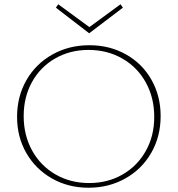

<svg xmlns="http://www.w3.org/2000/svg" viewBox="-20 -875 833 900"><path d="M398 -719 242 -839 253 -855 399 -748 545 -855 556 -839ZM733 -331Q733 -235 689 -158.5Q645 -82 567.5 -38.5Q490 5 395 5Q300 5 223.5 -38.5Q147 -82 103.5 -157.5Q60 -233 60 -327Q60 -423 104 -499.5Q148 -576 225.5 -619.5Q303 -663 399 -663Q494 -663 570.5 -620Q647 -577 690 -501Q733 -425 733 -331ZM703 -327Q703 -417 663.5 -488.5Q624 -560 553.5 -600.5Q483 -641 395 -641Q308 -641 238.5 -601Q169 -561 130 -490.5Q91 -420 91 -331Q91 -241 130.5 -169.5Q170 -98 240 -57.5Q310 -17 398 -17Q485 -17 554.5 -57Q624 -97 663.5 -167.5Q703 -238 703 -327Z"/></svg>

Font: Ysabeau Infant Extralight
Style: Regular
Weight: 200
Designer: Christian Thalmann (Catharsis Fonts)
Version: Version 0.003